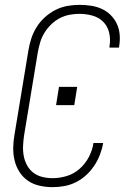

<svg xmlns="http://www.w3.org/2000/svg" viewBox="-20 -763 540 791"><path d="M197 8Q169 8 142.5 2Q116 -4 95 -18.5Q74 -33 60 -55Q46 -77 40 -102.5Q34 -128 34.5 -155.5Q35 -183 40 -210L97 -555Q101 -580 109 -604.5Q117 -629 131 -651.5Q145 -674 165 -692Q185 -710 208.5 -722Q232 -734 257.5 -738.5Q283 -743 307 -743Q331 -743 354.5 -739.5Q378 -736 399 -726.5Q420 -717 436 -701Q452 -685 461.5 -664.5Q471 -644 473 -620.5Q475 -597 471 -573Q471 -571 471 -570Q471 -569 470 -567H431Q431 -568 431 -569Q431 -570 431 -572Q436 -600 430 -627Q424 -654 406 -672.5Q388 -691 361.5 -698.5Q335 -706 307 -706Q287 -706 266 -702Q245 -698 226 -688Q207 -678 191 -662.5Q175 -647 163.5 -628.5Q152 -610 146 -590Q140 -570 136 -549L79 -204Q76 -183 75 -161.5Q74 -140 78 -119.5Q82 -99 92 -81Q102 -63 118 -51Q134 -39 154.5 -34Q175 -29 197 -29Q226 -29 255.5 -38Q285 -47 308.5 -68Q332 -89 346.5 -117Q361 -145 365 -174H405Q401 -150 392 -126.5Q383 -103 369 -81.5Q355 -60 335.5 -42Q316 -24 293 -12.5Q270 -1 245.5 3.5Q221 8 197 8ZM211 -330 223 -405H298L286 -330Z"/></svg>

Font: Iosevka SS04 XLt Obl
Style: Regular
Weight: 200
Italic angle: -9°
Monospace: yes
Designer: Belleve Invis
Foundry: Belleve Invis
Version: Version 19.0.0; ttfautohint (v1.8.4)